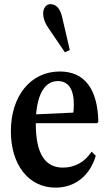

<svg xmlns="http://www.w3.org/2000/svg" viewBox="-20 -870 508 901"><path d="M284.5 -624.5 307.5 -635.5 271.5 -790C262.5 -829 244.5 -850.5 216.5 -850.5C196.5 -850.5 182.5 -832 182.5 -806C182.5 -787 189.5 -764 207.5 -738ZM240.5 10.5C331.5 10.5 401.5 -44.5 429.5 -139L410 -158.5C378.5 -110 331.5 -83.5 275 -83.5C190 -83.5 148 -151.5 148 -289V-292H435.5L441.5 -298C438.5 -453 376.5 -534.5 260.5 -534.5C124.5 -534.5 31 -420.5 31 -254C31 -96.5 114.5 10.5 240.5 10.5ZM251.5 -489.5C300.5 -489.5 326.5 -452 326.5 -379.5C326.5 -363 325.5 -348.5 323.5 -341.5L149.5 -333.5C157.5 -433.5 193 -489.5 251.5 -489.5Z"/></svg>

Font: Libre Caslon Condensed SemiBold
Style: Regular
Weight: 600
Designer: Pablo Impallari, Rodrigo Fuenzalida, Katja Schimmel, Ertekin Erdin
Foundry: Pablo Impallari, Rodrigo Fuenzalida
Version: Version 2.000;gftools[0.9.33]